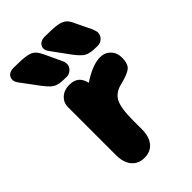

<svg xmlns="http://www.w3.org/2000/svg" viewBox="-233 -693 776 776"><g transform="rotate(-45 154.5 -305.0)"><path d="M172 -363Q166 -389 151 -401Q136 -413 110 -413Q81 -413 62 -396Q43 -379 43 -352V-79Q43 -36 63 -12.5Q83 11 117 11Q152 11 171.5 -12.5Q191 -36 191 -79V-129Q191 -200 206.5 -229Q222 -258 262 -267Q296 -275 317.5 -287.5Q339 -300 339 -340Q339 -368 321.5 -386Q304 -404 277 -404Q234 -404 172 -363ZM151 -565 205 -491Q220 -471 232 -460.5Q244 -450 260 -446.5Q276 -443 303 -443Q319 -443 330.5 -454Q342 -465 342 -480Q342 -489 335 -506L304 -570Q295 -592 283.5 -602.5Q272 -613 249 -617Q226 -621 179 -621Q161 -621 150.5 -612.5Q140 -604 140 -589Q140 -579 151 -565ZM-28 -565 27 -491Q42 -471 54 -460.5Q66 -450 82 -446.5Q98 -443 125 -443Q141 -443 152.5 -454Q164 -465 164 -480Q164 -490 156 -506L126 -570Q116 -592 105 -602.5Q94 -613 71 -617Q48 -621 1 -621Q-18 -621 -28 -612.5Q-38 -604 -38 -589Q-38 -578 -28 -565Z"/></g></svg>

Font: Beiruti Black
Style: Regular
Weight: 900
Designer: Arlette Boutros
Foundry: Boutros
Version: Version 1.41